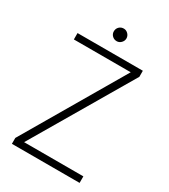

<svg xmlns="http://www.w3.org/2000/svg" viewBox="-205 -945 921 1044"><g transform="rotate(30 255.5 -423.5)"><path d="M43 0V-37L408 -660H51V-700H461V-662L96 -41H468V0ZM257 -768Q240 -768 228.5 -779.5Q217 -791 217 -807Q217 -824 228.5 -835.5Q240 -847 257 -847Q273 -847 284.5 -835Q296 -823 296 -807Q296 -792 284.5 -780Q273 -768 257 -768Z"/></g></svg>

Font: DM Sans 24pt ExtraLight
Style: Regular
Weight: 250
Designer: Colophon Foundry, Jonny Pinhorn
Foundry: Colophon Foundry
Version: Version 4.004;gftools[0.9.30]